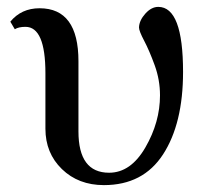

<svg xmlns="http://www.w3.org/2000/svg" viewBox="-20 -526 582 558"><path d="M23 -441 10 -463Q42 -502 95 -502Q208 -502 208 -348V-144Q208 -24 297 -24Q360 -24 402.5 -97.5Q445 -171 445 -249Q445 -294 429.5 -336.5Q414 -379 399 -407.5Q384 -436 384 -446V-447Q385 -467 402.5 -486.5Q420 -506 440 -506Q512 -506 512 -317Q512 -167 454 -77.5Q396 12 282 12Q208 12 160 -34.5Q112 -81 112 -152V-313Q112 -448 54 -448Q34 -448 23 -441Z"/></svg>

Font: Linguistics Pro
Style: Regular
Weight: 400
Designer: Stefan Peev, Context Ltd
Foundry: Stefan Peev, Context Ltd
Version: Version 001.000